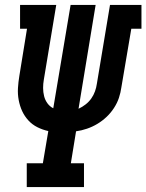

<svg xmlns="http://www.w3.org/2000/svg" viewBox="-20 -755 591 775"><path d="M88 0V-96H153L175 -226Q152 -231 131 -241.5Q110 -252 94.5 -269Q79 -286 69.5 -306.5Q60 -327 55.5 -351Q51 -375 52.5 -399.5Q54 -424 58 -448L89 -639H61V-735H207L157 -434Q154 -417 154 -400Q154 -383 158 -367Q162 -351 171.5 -338Q181 -325 195 -318L265 -735H366L297 -316Q312 -323 325.5 -333.5Q339 -344 348.5 -357.5Q358 -371 363.5 -386.5Q369 -402 371 -417L424 -735H551V-639H510L470 -403Q467 -381 460 -360Q453 -339 440 -319Q427 -299 410 -283Q393 -267 373 -255Q353 -243 331 -235.5Q309 -228 287 -225L266 -96H319V0Z"/></svg>

Font: Iosevka Slab Oblique
Style: Bold
Weight: 700
Italic angle: -9°
Monospace: yes
Designer: Belleve Invis
Foundry: Belleve Invis
Version: Version 11.1.1; ttfautohint (v1.8.3)